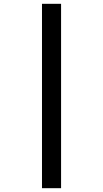

<svg xmlns="http://www.w3.org/2000/svg" viewBox="-20 -843 540 1006"><path d="M200 143V-823H300V143Z"/></svg>

Font: iosevka_custom_sans_ss08 SmBd
Style: Regular
Weight: 600
Designer: Belleve Invis
Foundry: Belleve Invis
Version: Version 10.3.0; ttfautohint (v1.8.3)